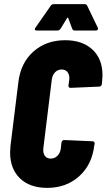

<svg xmlns="http://www.w3.org/2000/svg" viewBox="-20 -903 517 931"><path d="M29 -164Q29 -175 31 -197L69 -504Q80 -598 142 -653Q204 -708 296 -708Q380 -708 428.5 -662.5Q477 -617 477 -538Q477 -528 475 -504L474 -495Q473 -490 469.5 -486.5Q466 -483 461 -483L322 -477Q311 -477 312 -489L316 -516Q318 -539 308 -552.5Q298 -566 279 -566Q260 -566 247 -552.5Q234 -539 231 -516L190 -183Q188 -161 197.5 -147.5Q207 -134 226 -134Q245 -134 258.5 -147.5Q272 -161 275 -183L278 -212Q279 -217 282.5 -220.5Q286 -224 291 -224L428 -218Q439 -218 439 -206L437 -197Q426 -104 363.5 -48Q301 8 209 8Q125 8 77 -38Q29 -84 29 -164ZM149 -761Q149 -765 152 -769L226 -875Q231 -883 241 -883H390Q399 -883 403 -875L454 -769Q455 -767 455 -764Q455 -755 444 -755H342Q333 -755 330 -764L311 -815Q308 -820 305 -815L274 -764Q268 -755 259 -755H158Q149 -755 149 -761Z"/></svg>

Font: Barlow Condensed ExtraBold
Style: Italic
Weight: 800
Width: 3
Italic angle: -7°
Designer: Jeremy Tribby
Foundry: Tribby Type
Version: Version 1.408